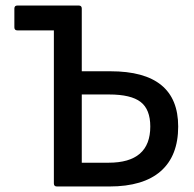

<svg xmlns="http://www.w3.org/2000/svg" viewBox="-20 -675 702 695"><path d="M186 0Q175 0 175 -11V-565H43Q32 -565 32 -576V-644Q32 -655 43 -655H265Q276 -655 276 -644V-417H380Q625 -417 625 -217Q625 -111 562 -55.5Q499 0 376 0ZM276 -86H373Q524 -86 524 -217Q524 -279 489 -306Q454 -333 375 -333H276Z"/></svg>

Font: Sofia Sans SemiBold
Style: Regular
Weight: 600
Designer: Botio Nikoltchev, Ani Petrova
Foundry: lettersoup
Version: Version 4.101; ttfautohint (v1.8.4.7-5d5b)